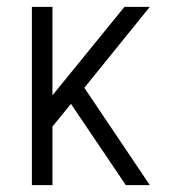

<svg xmlns="http://www.w3.org/2000/svg" viewBox="-20 -540 515 560"><path d="M73 0V-520H133V-262L343 -520H417L226 -284L417 0H347L187 -237L133 -171V0Z"/></svg>

Font: Iosevka QP Light
Style: Regular
Weight: 300
Designer: Belleve Invis
Foundry: Belleve Invis
Version: Version 20.0.0; ttfautohint (v1.8.4)